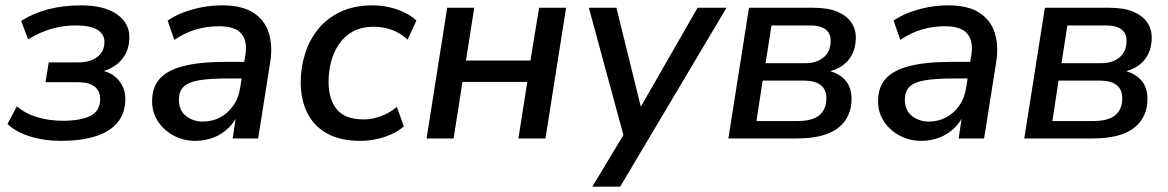

<svg xmlns="http://www.w3.org/2000/svg" viewBox="-20 -517 4363 717"><path d="M208 9Q143 9 90.5 -8Q38 -25 8 -54L43 -120Q74 -93 118.5 -79.5Q163 -66 214 -66Q280 -66 317 -84Q354 -102 354 -148Q354 -177 333.5 -193.5Q313 -210 271 -210H150L162 -284H272Q316 -284 343 -304Q370 -324 370 -361Q370 -389 344 -405.5Q318 -422 263 -422Q216 -422 172.5 -409.5Q129 -397 85 -370L59 -439Q105 -468 161 -482.5Q217 -497 282 -497Q368 -497 415.5 -464.5Q463 -432 463 -378Q463 -339 445.5 -310Q428 -281 397 -264Q366 -247 327 -244L332 -257Q386 -255 417 -224Q448 -193 448 -147Q448 -94 418.5 -59Q389 -24 335 -7.5Q281 9 208 9Z M709 9Q666 9 629 -10.5Q592 -30 570 -63.5Q548 -97 548 -139Q548 -191 576.5 -223Q605 -255 666 -270.5Q727 -286 823 -286H903L894 -224H832Q763 -224 722.5 -217Q682 -210 665 -192.5Q648 -175 648 -145Q648 -105 674.5 -84Q701 -63 738 -63Q772 -63 801 -78Q830 -93 850.5 -121.5Q871 -150 877 -190L896 -310Q905 -363 881.5 -391Q858 -419 798 -419Q753 -419 712 -407Q671 -395 631 -368L606 -440Q630 -457 663.5 -470Q697 -483 734.5 -490Q772 -497 810 -497Q883 -497 925.5 -470Q968 -443 983.5 -395Q999 -347 989 -284L944 0H849L865 -107H875Q862 -68 835.5 -41.5Q809 -15 776.5 -3Q744 9 709 9Z M1326 9Q1251 9 1201.5 -18.5Q1152 -46 1127.5 -95.5Q1103 -145 1103 -210Q1103 -264 1119 -315.5Q1135 -367 1167.5 -407.5Q1200 -448 1251 -472.5Q1302 -497 1371 -497Q1420 -497 1464 -481.5Q1508 -466 1535 -440L1502 -369Q1478 -392 1446 -404.5Q1414 -417 1376 -417Q1330 -417 1298 -399.5Q1266 -382 1245.5 -351.5Q1225 -321 1216 -285Q1207 -249 1207 -211Q1207 -147 1237.5 -109Q1268 -71 1339 -71Q1368 -71 1401 -82.5Q1434 -94 1462 -118L1488 -45Q1469 -28 1441.5 -15.5Q1414 -3 1384 3Q1354 9 1326 9Z M1573 0 1650 -488H1751L1720 -291H1961L1993 -488H2094L2017 0H1916L1949 -211H1707L1674 0Z M2192 180 2321 -34 2314 9 2179 -488H2282L2382 -82H2352L2585 -488H2693L2296 180Z M2700 0 2777 -488H3017Q3072 -488 3106.5 -473.5Q3141 -459 3158.5 -434Q3176 -409 3176 -376Q3176 -338 3159.5 -309Q3143 -280 3113 -264Q3083 -248 3041 -244L3044 -257Q3096 -254 3128 -226Q3160 -198 3160 -148Q3160 -78 3109.5 -39Q3059 0 2956 0ZM2805 -65H2957Q3014 -65 3040 -87Q3066 -109 3066 -150Q3066 -183 3044.5 -199.5Q3023 -216 2983 -216H2828ZM2839 -281H2987Q3030 -281 3056 -303Q3082 -325 3082 -365Q3082 -393 3062.5 -407.5Q3043 -422 3006 -422H2861Z M3420 9Q3377 9 3340 -10.5Q3303 -30 3281 -63.5Q3259 -97 3259 -139Q3259 -191 3287.5 -223Q3316 -255 3377 -270.5Q3438 -286 3534 -286H3614L3605 -224H3543Q3474 -224 3433.5 -217Q3393 -210 3376 -192.5Q3359 -175 3359 -145Q3359 -105 3385.5 -84Q3412 -63 3449 -63Q3483 -63 3512 -78Q3541 -93 3561.5 -121.5Q3582 -150 3588 -190L3607 -310Q3616 -363 3592.5 -391Q3569 -419 3509 -419Q3464 -419 3423 -407Q3382 -395 3342 -368L3317 -440Q3341 -457 3374.5 -470Q3408 -483 3445.5 -490Q3483 -497 3521 -497Q3594 -497 3636.5 -470Q3679 -443 3694.5 -395Q3710 -347 3700 -284L3655 0H3560L3576 -107H3586Q3573 -68 3546.5 -41.5Q3520 -15 3487.5 -3Q3455 9 3420 9Z M3805 0 3882 -488H4122Q4177 -488 4211.5 -473.5Q4246 -459 4263.5 -434Q4281 -409 4281 -376Q4281 -338 4264.5 -309Q4248 -280 4218 -264Q4188 -248 4146 -244L4149 -257Q4201 -254 4233 -226Q4265 -198 4265 -148Q4265 -78 4214.5 -39Q4164 0 4061 0ZM3910 -65H4062Q4119 -65 4145 -87Q4171 -109 4171 -150Q4171 -183 4149.5 -199.5Q4128 -216 4088 -216H3933ZM3944 -281H4092Q4135 -281 4161 -303Q4187 -325 4187 -365Q4187 -393 4167.5 -407.5Q4148 -422 4111 -422H3966Z"/></svg>

Font: Nunito Sans 12pt SemiBold
Style: Italic
Weight: 600
Italic angle: -9°
Designer: Vernon Adams
Foundry: Vernon Adams
Version: Version 3.101;gftools[0.9.27]